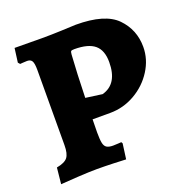

<svg xmlns="http://www.w3.org/2000/svg" viewBox="-120 -756 834 872"><g transform="rotate(-20 296.5 -320.0)"><path d="M37 -69Q76 -76 90 -93.5Q104 -111 104 -153L105 -516Q105 -547 98.5 -558.5Q92 -570 75 -570Q64 -570 54 -569Q44 -568 41 -568L33 -577L42 -645L175 -644Q218 -644 268.5 -646Q319 -648 339 -649Q480 -649 536.5 -591Q593 -533 593 -450Q593 -390 559 -336.5Q525 -283 469 -251Q413 -219 349 -219H264L263 -156Q263 -122 266.5 -105Q270 -88 280.5 -81.5Q291 -75 311 -75Q324 -75 335.5 -76Q347 -77 351 -77L355 -70L345 4Q328 3 285 1.5Q242 0 204 0Q171 0 110.5 3.5Q50 7 29 9ZM424 -438Q424 -495 393 -521Q362 -547 295 -547Q282 -547 279 -544Q276 -541 275 -528Q269 -439 266 -322L346 -311Q424 -332 424 -438Z"/></g></svg>

Font: Alegreya ExtraBold
Style: Regular
Weight: 800
Designer: Juan Pablo del Peral
Foundry: Huerta Tipografica
Version: Version 2.007; ttfautohint (v1.6)